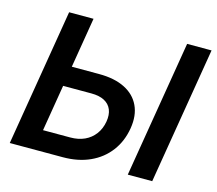

<svg xmlns="http://www.w3.org/2000/svg" viewBox="-103 -857 1112 986"><g transform="rotate(15 452.5 -364.0)"><path d="M189.9 -460.9H378.4Q460.4 -460.9 515.4 -433.3Q570.3 -405.8 594.2 -354.7Q618.2 -303.7 606.9 -234.4Q595.2 -162.6 555.4 -109.9Q515.6 -57.1 452.9 -28.6Q390.1 0 308.6 0H26.9L147.5 -727.5H277.3L174.8 -107.9H319.3Q362.3 -107.9 395.3 -123Q428.2 -138.2 449.7 -166.7Q471.2 -195.3 478 -234.4Q484.4 -272 473.4 -298.8Q462.4 -325.7 435.3 -340.1Q408.2 -354.5 365.7 -354.5H172.4ZM904.8 -727.5 784.2 0H654.3L774.9 -727.5Z"/></g></svg>

Font: Inter 16pt SemiBold
Style: Italic
Weight: 600
Italic angle: -9.3988°
Version: Version 4.001;git-66647c0bb